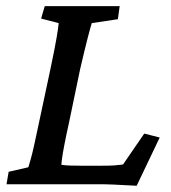

<svg xmlns="http://www.w3.org/2000/svg" viewBox="-20 -593 550 618"><path d="M419.9 4.9Q400.4 3.9 380.9 2.9Q361.3 2 343.3 1Q325.2 0 311.5 0H1L7.8 -40L71.3 -54.7Q74.2 -64.5 79.1 -81.5Q84 -98.6 90.3 -127.4Q96.7 -156.2 105.5 -198.2L142.6 -372.1Q156.2 -436.5 162.1 -471.2Q168 -505.9 168.9 -518.6L112.3 -533.2L124 -573.2H365.2L359.4 -531.2L275.4 -518.6Q271.5 -506.8 262.2 -470.7Q252.9 -434.6 238.3 -372.1L202.1 -198.2Q192.4 -154.3 187 -126Q181.6 -97.7 179.7 -83Q177.7 -68.4 177.7 -62.5Q191.4 -60.5 206.5 -60.1Q221.7 -59.6 243.2 -59.6H304.7Q333 -59.6 347.2 -60.5Q361.3 -61.5 376 -63.5L444.3 -163.1L494.1 -150.4Z"/></svg>

Font: Crimson Pro ExtraLight Medium
Style: Italic
Weight: 500
Italic angle: -12°
Version: Version 1.002